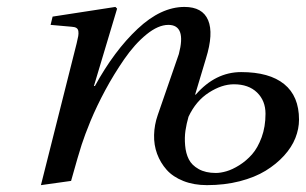

<svg xmlns="http://www.w3.org/2000/svg" viewBox="-20 -522 883 554"><path d="M98.1 12.2 201.2 -397Q204.6 -411.1 205.8 -418.2Q207 -425.3 206.1 -431.9Q205.1 -438.5 200.4 -441.4Q195.8 -444.3 187 -444.8L126 -450.2L131.8 -474.1L313 -502L317.9 -497.1L251 -273.9H253.9Q309.6 -375.5 377 -438.7Q444.3 -502 512.2 -502Q564.5 -502 580.6 -463.6Q596.7 -425.3 574.2 -353L543 -249H544.9Q601.6 -314 675.8 -314Q757.3 -314 800 -279.3Q842.8 -244.6 842.8 -176.8Q842.8 -150.4 832.3 -123.8Q821.8 -97.2 799.6 -72.8Q777.3 -48.3 746.3 -29.3Q715.3 -10.3 671.6 1Q627.9 12.2 577.1 12.2Q539.1 12.2 509 0.2Q479 -11.7 460.9 -32Q442.9 -52.2 433.3 -78.1Q423.8 -104 424.6 -132.8Q425.3 -161.6 435.1 -189.9L496.1 -366.2Q518.1 -450.2 465.8 -450.2Q436.5 -450.2 402.6 -422.6Q368.7 -395 338.4 -351.1Q308.1 -307.1 283.7 -261.7Q259.3 -216.3 241.2 -172.9Q224.6 -132.3 215.6 -104.5Q206.5 -76.7 185.1 0ZM523.9 -185.1Q518.1 -165 515.1 -145Q512.2 -125 514.2 -102.3Q516.1 -79.6 524.7 -62.5Q533.2 -45.4 553.2 -34.2Q573.2 -22.9 603 -22.9Q616.2 -22.9 633.3 -27.8Q650.4 -32.7 670.7 -45.4Q690.9 -58.1 707.3 -76.7Q723.6 -95.2 734.9 -125.7Q746.1 -156.2 746.1 -193.8Q746.1 -231.4 721.7 -255.1Q697.3 -278.8 654.8 -278.8Q620.1 -278.8 582.8 -254.9Q545.4 -231 523.9 -185.1Z"/></svg>

Font: Linguistics Pro
Style: Italic
Weight: 400
Italic angle: -12°
Designer: Stefan Peev, Context Ltd
Foundry: Stefan Peev, Context Ltd
Version: Version 001.000